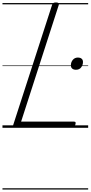

<svg xmlns="http://www.w3.org/2000/svg" viewBox="-20 -1035 734 1555"><path d="M108 0Q80 0 87 -23L402 -996Q405 -1006 411.5 -1010.5Q418 -1015 433 -1015Q447 -1015 453.5 -1010.5Q460 -1006 456 -995L151 -50H579Q590 -50 592 -44Q594 -38 590 -25Q587 -12 580.5 -6Q574 0 564 0ZM595 -470Q577 -470 565.5 -479Q554 -488 554 -506Q554 -531 569.5 -550Q585 -569 612 -569Q629 -569 640.5 -560Q652 -551 652 -533Q652 -509 637.5 -489.5Q623 -470 595 -470ZM0 490H694V500H0ZM0 -20H694V0H0ZM0 -505H694V-500H0ZM0 -1010H694V-1000H0Z"/></svg>

Font: Playwrite AU TAS Guides
Style: Regular
Weight: 400
Designer: Veronika Burian, José Scaglione
Foundry: TypeTogether
Version: Version 1.003